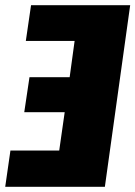

<svg xmlns="http://www.w3.org/2000/svg" viewBox="-53 -716 519 736"><path d="M66 -696H446L349 0H-33L-13 -139H174L195 -286H40L60 -420H214L233 -559H46Z"/></svg>

Font: Fira Sans Extra Condensed Black
Style: Italic
Weight: 900
Width: 3
Italic angle: -8°
Designer: Carrois Corporate & Edenspiekermann AG
Foundry: Carrois Corporate GbR & Edenspiekermann AG
Version: Version 4.203